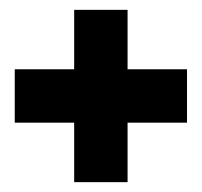

<svg xmlns="http://www.w3.org/2000/svg" viewBox="-20 -454 408 388"><path d="M9.8 -314H129.9V-434.1H237.8V-314H357.9V-206.1H237.8V-85.9H129.9V-206.1H9.8Z"/></svg>

Font: Quaderni
Style: Regular
Weight: 400
Designer: Romain Laurent, Daphné Lejeune, Alexandre D’Hubert
Foundry: ESAD Valence
Version: Version 1.000;FEAKit 1.0